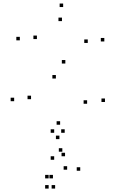

<svg xmlns="http://www.w3.org/2000/svg" viewBox="-20 -772 660 1096"><path d="M340.5 -731.8V-751.8H320.5V-731.8ZM93.2 -541.7V-561.7H73.2V-541.7ZM299 -323.7V-343.7H279V-323.7ZM477.3 -179.7V-199.7H457.3V-179.7ZM323.2 -60V-80H303.2V-60ZM157.2 -205.8V-225.8H137.2V-205.8ZM60.8 -194.3V-214.3H40.8V-194.3ZM319.2 22.2V2.2H299.2V22.2ZM579.2 -189.8V-209.8H559.2V-189.8ZM353 -409.3V-429.3H333V-409.3ZM190.7 -549V-569H170.7V-549ZM333.7 -651.5V-671.5H313.7V-651.5ZM481 -526.8V-546.8H461V-526.8ZM575.5 -535.3V-555.3H555.5V-535.3ZM351.3 120V100H331.3V120ZM349.3 -14V-34H329.3V-14ZM289.3 -14V-34H269.3V-14ZM289.3 140V120H269.3V140ZM363.3 196.7V176.7H343.3V196.7ZM282.2 246.3V226.3H262.2V246.3ZM257.7 246.3V226.3H237.7V246.3ZM257.7 304.5V284.5H237.7V304.5ZM294.7 304.5V284.5H274.7V304.5ZM438 202.7V182.7H418V202.7ZM335.8 94V74H315.8V94Z"/></svg>

Font: Monaspace Neon Dots Var
Style: Regular
Weight: 400
Designer: Riley Cran and the Lettermatic Team
Version: Version 1.100 (Monaspace Neon Dots)